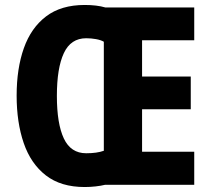

<svg xmlns="http://www.w3.org/2000/svg" viewBox="-20 -744 850 773"><path d="M321 -724Q370 -724 404 -714H762V-582H552V-436H748V-304H552V-133H762V0H403Q387 4 365 6.5Q343 9 321 9Q225 9 164.5 -38Q104 -85 75.5 -168Q47 -251 47 -359Q47 -468 76 -550Q105 -632 165.5 -678Q226 -724 321 -724ZM327 -590Q265 -590 237 -530Q209 -470 209 -358Q209 -246 237 -186.5Q265 -127 327 -127Q370 -127 398 -137V-576Q386 -583 366.5 -586.5Q347 -590 327 -590Z"/></svg>

Font: Noto Sans Tamil Condensed ExtraBold
Style: Regular
Weight: 800
Width: 3
Designer: Jelle Bosma - Monotype Design Team
Foundry: Monotype Imaging Inc.
Version: Version 2.004; ttfautohint (v1.8.4.7-5d5b)